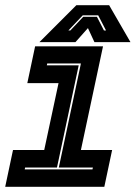

<svg xmlns="http://www.w3.org/2000/svg" viewBox="-28 -718 528 738"><path d="M-8 0 22 -141.5H142L197 -398.5H77L107 -540H368L283 -141.5H403L373 0ZM67 -67H327.5L329 -74H198L283 -474H153.5L152 -467H274.5L191 -74H68.5ZM265.5 -698H391.5L473.5 -556H335L310 -610L262 -556H123.5ZM290 -659 235 -601H242.5L292 -653.5H344.5L371.5 -601H379.5L349.5 -659Z"/></svg>

Font: Tourney Condensed ExtraBold
Style: Italic
Weight: 800
Width: 3
Italic angle: -12°
Designer: Tyler Finck
Foundry: Etcetera Type Co
Version: Version 1.010; ttfautohint (v1.8.3)